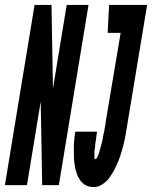

<svg xmlns="http://www.w3.org/2000/svg" viewBox="-67 -755 620 783"><path d="M315 8Q297 8 283 0.5Q269 -7 259.5 -20.5Q250 -34 245 -49.5Q240 -65 237.5 -81.5Q235 -98 234.5 -115Q234 -132 234 -149Q234 -166 235.5 -183Q237 -200 240 -218H329Q328 -214 327.5 -210.5Q327 -207 326.5 -203.5Q326 -200 325.5 -196.5Q325 -193 325 -189.5Q325 -186 324 -182.5Q323 -179 322.5 -175Q322 -171 321.5 -167.5Q321 -164 321 -160.5Q321 -157 320.5 -153.5Q320 -150 319.5 -146.5Q319 -143 318.5 -139.5Q318 -136 318 -132.5Q318 -129 318 -125.5Q318 -122 318 -118.5Q318 -115 318 -110.5Q318 -106 321 -106Q326 -106 328.5 -111.5Q331 -117 333.5 -122Q336 -127 337 -131.5Q338 -136 339.5 -141Q341 -146 342.5 -151Q344 -156 345 -161Q346 -166 347.5 -170.5Q349 -175 350 -180Q351 -185 352 -190Q353 -195 353.5 -199.5Q354 -204 355.5 -209Q357 -214 358 -219Q359 -224 359.5 -229Q360 -234 361 -239Q362 -244 363 -248.5Q364 -253 364 -258L425 -621H372L378 -735H533L451 -240Q448 -222 445 -204Q442 -186 437.5 -168Q433 -150 427.5 -132Q422 -114 415 -96.5Q408 -79 399 -62Q390 -45 378.5 -29.5Q367 -14 350 -3Q333 8 315 8ZM-47 0 74 -735H143L149 -394L205 -735H294L173 0H105L99 -341L43 0Z"/></svg>

Font: Iosevka SS18 Heavy
Style: Italic
Weight: 900
Italic angle: -9°
Monospace: yes
Designer: Belleve Invis
Foundry: Belleve Invis
Version: Version 25.1.1; ttfautohint (v1.8.4)